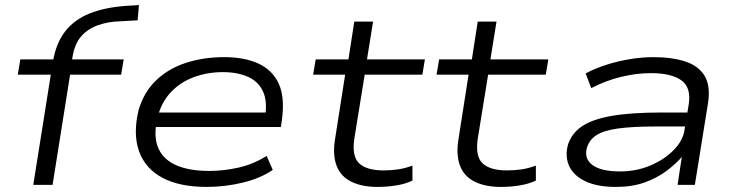

<svg xmlns="http://www.w3.org/2000/svg" viewBox="-20 -728 2912 756"><path d="M111 0 180 -434H50L60 -494H211L186 -474L189 -488Q201 -559 237 -605Q273 -651 333 -675Q393 -699 477 -705L527 -708L522 -648L450 -644Q408 -643 368 -629.5Q328 -616 301 -586.5Q274 -557 265 -501L261 -479L247 -494H467L457 -434H256L187 0Z M794 8Q687 8 619.5 -28Q552 -64 527.5 -132.5Q503 -201 526 -296Q547 -366 595 -412Q643 -458 712 -480.5Q781 -503 863 -503Q944 -503 999 -477Q1054 -451 1078 -397.5Q1102 -344 1090 -256L1086 -228H570L579 -285H1053L1023 -262Q1034 -327 1016 -367Q998 -407 956.5 -425.5Q915 -444 857 -444Q795 -444 740 -423Q685 -402 647 -358.5Q609 -315 597 -249L596 -245Q585 -181 606 -139Q627 -97 677 -76Q727 -55 804 -55Q861 -55 919 -68Q977 -81 1030 -114L1054 -59Q1006 -26 936 -9Q866 8 794 8Z M1466 8Q1406 8 1364.5 -12Q1323 -32 1306.5 -72.5Q1290 -113 1298 -172L1339 -434H1213L1223 -494H1352L1375 -643H1449L1425 -494H1653L1643 -434H1416L1375 -181Q1365 -112 1394.5 -84.5Q1424 -57 1491 -57Q1519 -57 1547 -61Q1575 -65 1604 -76V-17Q1577 -4 1541 2Q1505 8 1466 8Z M1952 8Q1892 8 1850.5 -12Q1809 -32 1792.5 -72.5Q1776 -113 1784 -172L1825 -434H1699L1709 -494H1838L1861 -643H1935L1911 -494H2139L2129 -434H1902L1861 -181Q1851 -112 1880.5 -84.5Q1910 -57 1977 -57Q2005 -57 2033 -61Q2061 -65 2090 -76V-17Q2063 -4 2027 2Q1991 8 1952 8Z M2405 8Q2332 8 2285.5 -14Q2239 -36 2221.5 -73.5Q2204 -111 2216 -157Q2230 -202 2270.5 -230Q2311 -258 2387.5 -271.5Q2464 -285 2585 -285H2705L2696 -230H2564Q2470 -230 2413 -222Q2356 -214 2328 -195.5Q2300 -177 2291 -146Q2279 -104 2312.5 -78.5Q2346 -53 2422 -53Q2485 -53 2540 -76Q2595 -99 2632 -136.5Q2669 -174 2675 -215L2692 -318Q2702 -384 2662.5 -412Q2623 -440 2543 -440Q2486 -440 2426 -425.5Q2366 -411 2308 -381L2286 -439Q2326 -460 2371 -474Q2416 -488 2462.5 -495.5Q2509 -503 2553 -503Q2626 -503 2678 -486Q2730 -469 2754 -430Q2778 -391 2768 -323L2716 0H2648L2665 -113L2668 -114Q2643 -84 2605 -55.5Q2567 -27 2518 -9.5Q2469 8 2405 8Z"/></svg>

Font: Nunito Sans 7pt Expanded Light
Style: Italic
Weight: 300
Width: 7
Italic angle: -9°
Designer: Vernon Adams
Foundry: Vernon Adams
Version: Version 3.101;gftools[0.9.27]